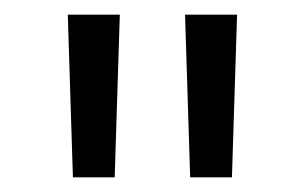

<svg xmlns="http://www.w3.org/2000/svg" viewBox="-20 -720 416 262"><path d="M79.5 -478 72.5 -700H143.5L136.5 -478ZM239.5 -478 232.5 -700H303.5L296.5 -478Z"/></svg>

Font: Geologica Thin Roman ExtraLight
Style: Regular
Weight: 250
Version: Version 1.010;gftools[0.9.28]